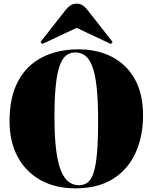

<svg xmlns="http://www.w3.org/2000/svg" viewBox="-20 -1013 832 1047"><path d="M392 14Q282 14 201 -31Q120 -76 76 -158.5Q32 -241 32 -352Q32 -483 78.5 -570Q125 -657 210 -700.5Q295 -744 409 -744Q511 -744 590.5 -703Q670 -662 715 -582Q760 -502 760 -383Q760 -267 718 -177Q676 -87 594.5 -36.5Q513 14 392 14ZM410 -3Q438 -3 458 -18Q478 -33 490.5 -71.5Q503 -110 509 -178.5Q515 -247 515 -355Q515 -466 507 -538Q499 -610 483 -651.5Q467 -693 444 -710Q421 -727 390 -727Q363 -727 342 -711.5Q321 -696 306.5 -657.5Q292 -619 284.5 -550.5Q277 -482 277 -377Q277 -265 286.5 -192.5Q296 -120 314 -78.5Q332 -37 356.5 -20Q381 -3 410 -3ZM210 -773 201 -784 338 -959Q350 -974 364 -983.5Q378 -993 398 -993Q415 -993 429.5 -984.5Q444 -976 460 -955L594 -784L585 -773L398 -861Z"/></svg>

Font: Literata 72pt Black
Style: Regular
Weight: 900
Designer: Latin by Veronika Burian and Jose Scaglione. Greek by Irene Vlachou. Cyrillic by Vera Evstafieva.
Foundry: TypeTogether
Version: Version 3.002